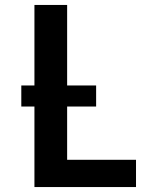

<svg xmlns="http://www.w3.org/2000/svg" viewBox="-20 -755 640 775"><path d="M119 0V-325H66V-410H119V-735H251V-410H368V-325H251V-110H529V0Z"/></svg>

Font: Iosevka SS04 XBd Ex
Style: Regular
Weight: 800
Width: 7
Monospace: yes
Designer: Belleve Invis
Foundry: Belleve Invis
Version: Version 19.0.0; ttfautohint (v1.8.4)